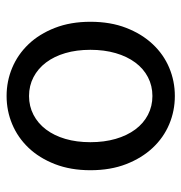

<svg xmlns="http://www.w3.org/2000/svg" viewBox="-4 -534 550 582"><g transform="rotate(90 271.0 -243.0)"><path d="M271 12Q226 12 185.5 -5Q145 -22 114 -54.5Q83 -87 64.5 -134.5Q46 -182 46 -242Q46 -303 64.5 -350.5Q83 -398 114 -431Q145 -464 185.5 -481Q226 -498 271 -498Q316 -498 356.5 -481Q397 -464 428 -431Q459 -398 477.5 -350.5Q496 -303 496 -242Q496 -182 477.5 -134.5Q459 -87 428 -54.5Q397 -22 356.5 -5Q316 12 271 12ZM271 -56Q302 -56 328 -69.5Q354 -83 372.5 -107.5Q391 -132 401 -166Q411 -200 411 -242Q411 -284 401 -318.5Q391 -353 372.5 -378Q354 -403 328 -416.5Q302 -430 271 -430Q240 -430 214 -416.5Q188 -403 169.5 -378Q151 -353 141 -318.5Q131 -284 131 -242Q131 -200 141 -166Q151 -132 169.5 -107.5Q188 -83 214 -69.5Q240 -56 271 -56Z"/></g></svg>

Font: Giro Regular
Style: Regular
Weight: 400
Designer: Paul D. Hunt
Foundry: Adobe Systems Incorporated
Version: Version 1.000;PS 1.0;hotconv 1.0.88;makeotf.lib2.5.647800